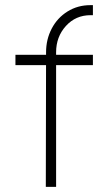

<svg xmlns="http://www.w3.org/2000/svg" viewBox="-20 -726 421 746"><path d="M331 -706H341V-667H332Q274 -667 236 -625Q198 -583 198 -523V0H158L159 -523Q159 -573 181 -615Q203 -657 242.5 -681.5Q282 -706 331 -706ZM40 -513H341V-473H40Z"/></svg>

Font: Lineal Thin
Style: Regular
Weight: 200
Designer: Created by Frank Adebiaye with contributions from Anton Moglia & Ariel Martín Pérez
Created by Frank ADEBIAYE with FontF
Foundry: Velvetyne Type Foundry
Version: Version 2.000;Glyphs 3.2 (3227)